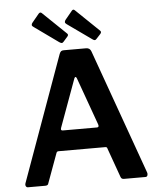

<svg xmlns="http://www.w3.org/2000/svg" viewBox="-62 -1015 880 1068"><g transform="rotate(-5 378.0 -481.0)"><path d="M50 0Q43 0 39 -7Q35 -14 39 -25L291 -724Q295 -734 300 -738Q305 -742 315 -742H440Q461 -742 468 -722L718 -24Q721 -16 718 -8Q715 0 707 0H586Q572 0 568 -13L510 -175Q509 -180 506.5 -182.5Q504 -185 498 -185H237Q228 -185 225 -176L165 -12Q164 -6 159.5 -3Q155 0 147 0H50ZM462 -298Q475 -298 470 -314L374 -581Q371 -588 367 -588Q363 -588 360 -580L263 -314Q257 -298 271 -298ZM194 -957Q203 -967 212 -958L342 -833Q351 -825 340 -814L318 -789Q313 -783 308 -783Q303 -783 294 -789L160 -885Q150 -891 150 -897.5Q150 -904 156 -911ZM379 -957Q387 -967 396 -958L526 -833Q535 -825 525 -814L502 -789Q497 -783 492 -783Q487 -783 479 -789L344 -885Q335 -891 335 -897.5Q335 -904 341 -911Z"/></g></svg>

Font: Libre Franklin Thin SemiBold
Style: Regular
Weight: 600
Version: Version 3.000